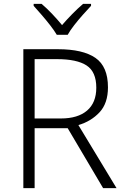

<svg xmlns="http://www.w3.org/2000/svg" viewBox="-20 -967 640 987"><path d="M278 -714Q406 -714 470.5 -669.5Q535 -625 535 -518Q535 -436 491.5 -389.5Q448 -343 383 -324L579 0H510L328 -308H158V0H100V-714ZM273 -663H158V-358H293Q380 -358 427.5 -398.5Q475 -439 475 -516Q475 -598 425 -630.5Q375 -663 273 -663ZM272 -788Q259 -810 238 -837Q217 -864 194 -890.5Q171 -917 153 -937V-947H194Q221 -924 248.5 -895Q276 -866 299 -838Q323 -866 351.5 -895Q380 -924 407 -947H448V-937Q429 -917 405.5 -890.5Q382 -864 361 -837Q340 -810 328 -788Z"/></svg>

Font: Noto Sans Arabic UI Lt
Style: Regular
Weight: 300
Designer: Monotype Design Team, Nadine Chahine and Nizar Qandah
Foundry: Monotype Imaging Inc.
Version: Version 2.010; ttfautohint (v1.8.4.7-5d5b)